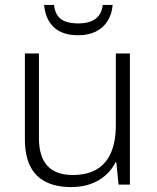

<svg xmlns="http://www.w3.org/2000/svg" viewBox="-20 -749 636 779"><path d="M507 -532V0H461L452 -91H449Q435 -62 409.5 -39Q384 -16 349 -3Q314 10 268 10Q207 10 165 -11.5Q123 -33 102 -76Q81 -119 81 -184V-532H138V-189Q138 -113 172.5 -76Q207 -39 275 -39Q334 -39 372.5 -62Q411 -85 430.5 -130Q450 -175 450 -242V-532ZM437 -729Q434 -691 416.5 -663.5Q399 -636 369 -621Q339 -606 297 -606Q233 -606 198.5 -638.5Q164 -671 159 -729H199Q202 -703 213.5 -686Q225 -669 246.5 -661.5Q268 -654 298 -654Q327 -654 348 -662Q369 -670 381.5 -686.5Q394 -703 397 -729Z"/></svg>

Font: Noto Sans Devanagari Light
Style: Regular
Weight: 300
Version: Version 2.003